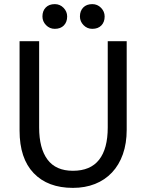

<svg xmlns="http://www.w3.org/2000/svg" viewBox="-20 -900 710 932"><path d="M503 -700H595V-270Q595 -204 576.5 -151.5Q558 -99 523.5 -62.5Q489 -26 441 -7Q393 12 334 12Q212 12 143.5 -59.5Q75 -131 75 -266V-700H170V-281Q170 -180 210.5 -125.5Q251 -71 334 -71Q419 -71 461 -124.5Q503 -178 503 -281ZM246 -760Q221 -760 203.5 -778Q186 -796 186 -820Q186 -847 202 -863.5Q218 -880 246 -880Q271 -880 288.5 -862Q306 -844 306 -820Q306 -793 290 -776.5Q274 -760 246 -760ZM428 -760Q403 -760 385.5 -778Q368 -796 368 -820Q368 -847 384 -863.5Q400 -880 428 -880Q453 -880 470.5 -862Q488 -844 488 -820Q488 -793 472 -776.5Q456 -760 428 -760Z"/></svg>

Font: ABeeZee
Style: Regular
Weight: 400
Designer: Anja Meiners
Foundry: Anja Meiners
Version: Version 1.001